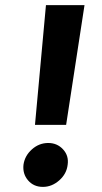

<svg xmlns="http://www.w3.org/2000/svg" viewBox="-20 -720 401 752"><path d="M117 -231 160 -700H311L239 -231ZM148 12Q112 12 90 -13.5Q68 -39 72 -75Q77 -110 105 -135Q133 -160 169 -160Q204 -160 227 -135Q250 -110 245 -75Q241 -39 212 -13.5Q183 12 148 12Z"/></svg>

Font: Inclusive Sans
Style: Italic
Weight: 400
Italic angle: -7°
Designer: Olivia King
Foundry: Olivia King
Version: Version 2.004